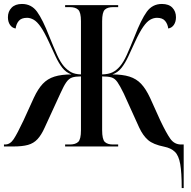

<svg xmlns="http://www.w3.org/2000/svg" viewBox="-20 -740 964 970"><path d="M898 210Q898 132 890.5 89Q883 46 863.5 27Q844 8 809 1Q754 -10 728 -32.5Q702 -55 683 -96L605 -268Q586 -307 573 -325.5Q560 -344 543 -349Q526 -354 496 -354V-83Q496 -36 509.5 -23Q523 -10 551 -10H577V0H309V-10H333Q361 -10 375 -23Q389 -36 389 -82V-354Q361 -354 344.5 -348.5Q328 -343 315 -324.5Q302 -306 285 -268L206 -96Q189 -58 169.5 -37Q150 -16 121.5 -8Q93 0 47 0H0V-10H6Q31 -10 49 -37Q67 -64 99 -132L151 -246Q172 -291 196 -316.5Q220 -342 255 -353Q290 -364 341 -364Q313 -374 294.5 -398Q276 -422 260.5 -455.5Q245 -489 227 -528Q204 -578 185.5 -604.5Q167 -631 150 -640.5Q133 -650 117 -650Q88 -650 75 -634.5Q62 -619 59 -596Q41 -599 30.5 -614.5Q20 -630 20 -653Q20 -682 38.5 -701Q57 -720 91 -720Q139 -720 167.5 -680.5Q196 -641 229 -556Q252 -499 268.5 -462.5Q285 -426 303 -405Q320 -386 339 -375.5Q358 -365 389 -364V-633Q389 -678 375 -691Q361 -704 333 -704H309V-714H577V-704H551Q523 -704 509.5 -691Q496 -678 496 -633V-364Q529 -365 549 -375Q569 -385 586 -405Q604 -426 620.5 -462.5Q637 -499 660 -556Q693 -641 721.5 -680.5Q750 -720 798 -720Q833 -720 851 -701Q869 -682 869 -653Q869 -630 858.5 -614.5Q848 -599 830 -596Q827 -619 814 -634.5Q801 -650 773 -650Q756 -650 739 -640.5Q722 -631 703.5 -604.5Q685 -578 662 -528Q644 -489 628.5 -455.5Q613 -422 594.5 -398Q576 -374 548 -364Q599 -364 634 -353Q669 -342 693 -316.5Q717 -291 738 -246L790 -131Q820 -68 840.5 -39Q861 -10 895 -10H908V210Z"/></svg>

Font: Noto Serif Display Condensed SemiBold
Style: Regular
Weight: 600
Width: 3
Designer: Monotype Design Team
Foundry: Monotype Imaging Inc.
Version: Version 2.009